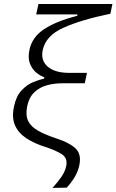

<svg xmlns="http://www.w3.org/2000/svg" viewBox="-20 -752 586 966"><path d="M244 193.5Q268 167.5 287.5 140Q307 112.5 313 84Q321.5 43.5 291.2 24Q261 4.5 208.5 -12.5Q151 -30.5 111.5 -57Q72 -83.5 55.2 -122.2Q38.5 -161 50.5 -216.5Q61.5 -268.5 88.5 -297.2Q115.5 -326 146.8 -338.8Q178 -351.5 201.5 -356.5L203.5 -363.5Q183.5 -369.5 162.8 -386.5Q142 -403.5 130.8 -431.8Q119.5 -460 128 -500.5Q141 -564.5 200.8 -604.5Q260.5 -644.5 368.5 -672.5L370 -679.5H162L173.5 -732H545.5L535.5 -683Q386.5 -652 298.5 -612.2Q210.5 -572.5 195 -500.5Q184 -448.5 219.2 -417.5Q254.5 -386.5 322.5 -385.5H417.5L406.5 -333H292.5Q252.5 -333 216 -323Q179.5 -313 153 -288Q126.5 -263 117 -218.5Q107.5 -172 122 -142.8Q136.5 -113.5 173.5 -93.2Q210.5 -73 268 -54Q328.5 -34.5 359.8 -5.5Q391 23.5 379 80Q371.5 114 353.2 143Q335 172 315.5 192Z"/></svg>

Font: Commissioner Light
Style: Italic
Weight: 300
Italic angle: -12°
Designer: Kostas Bartsokas
Foundry: Kostas Bartsokas
Version: Version 1.000; ttfautohint (v1.8.3)